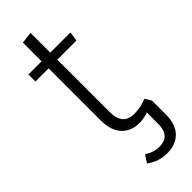

<svg xmlns="http://www.w3.org/2000/svg" viewBox="-282 -679 908 908"><g transform="rotate(-45 172.0 -225.0)"><path d="M325 -54C295 -42 270 -37 241 -37C188 -37 164 -67 164 -128V-476H292L299 -523H164V-655L106 -648V-523H18V-476H106V-127C106 -36 155 11 229 11C252 11 270 6 287 0V74C287 136 258 157 216 157C183 157 163 147 141 134L117 171C139 188 172 205 218 205C294 205 344 161 344 71V-22Z"/></g></svg>

Font: FiraGO Light
Style: Regular
Weight: 300
Designer: bBox Type
Foundry: bBox Type GmbH
Version: Version 1.001;PS 001.001;hotconv 1.0.88;makeotf.lib2.5.64775